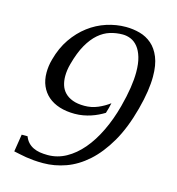

<svg xmlns="http://www.w3.org/2000/svg" viewBox="-109 -821 853 925"><g transform="rotate(15 317.5 -358.5)"><path d="M200.7 -32.7Q249 -32.7 292 -56.4Q335 -80.1 371.1 -122.6Q407.2 -165 435.5 -223.9Q463.9 -282.7 482.4 -352.5Q496.6 -406.2 503.2 -449.5Q509.8 -492.7 509.8 -527.8Q509.8 -571.8 500.7 -602.3Q491.7 -632.8 476.3 -651.9Q460.9 -670.9 441.2 -679.2Q421.4 -687.5 400.4 -687.5Q368.2 -687.5 337.9 -678.2Q307.6 -668.9 280.8 -645.8Q253.9 -622.6 231.4 -583.3Q209 -543.9 192.9 -483.9Q184.1 -452.1 184.1 -421.9Q184.1 -397.9 190.7 -377.2Q197.3 -356.4 212.2 -341.1Q227.1 -325.7 251 -316.7Q274.9 -307.6 310.1 -307.6Q345.2 -307.6 376.7 -321Q408.2 -334.5 433.1 -353.5Q430.7 -340.8 427 -327.6Q423.3 -314.5 419.4 -301.8Q405.8 -293.5 389.6 -285.6Q373.5 -277.8 355.2 -271.7Q336.9 -265.6 316.7 -262Q296.4 -258.3 274.4 -258.3Q232.4 -258.3 198.7 -269Q165 -279.8 141.6 -300Q118.2 -320.3 105.5 -349.4Q92.8 -378.4 92.8 -415.5Q92.8 -431.2 95 -448Q97.2 -464.8 102.5 -483.4Q118.7 -543.5 149.9 -588.9Q181.2 -634.3 221.9 -665Q262.7 -695.8 310.3 -711.2Q357.9 -726.6 406.2 -726.6Q442.4 -726.6 476.1 -717.3Q509.8 -708 535.9 -685.5Q562 -663.1 577.6 -624.8Q593.3 -586.4 593.3 -528.8Q593.3 -494.6 587.2 -453.9Q581.1 -413.1 567.9 -363.3Q540.5 -260.7 499.3 -189.7Q458 -118.7 408 -74Q357.9 -29.3 302 -9.3Q246.1 10.7 189.5 10.7Q162.6 10.7 141.8 8.8Q121.1 6.8 103.8 4.2Q86.4 1.5 71.3 -2Q56.2 -5.4 41 -8.3L54.7 -95.2H84Q90.8 -77.1 102.1 -65.2Q113.3 -53.2 128.4 -45.9Q143.6 -38.6 161.6 -35.6Q179.7 -32.7 200.7 -32.7Z"/></g></svg>

Font: Arian AMU Serif
Style: Italic
Weight: 400
Italic angle: -15°
Designer: Ruben Hakobyan (Tarumian)
Foundry: Ruben Hakobyan (Tarumian)
Version: Version 1.002